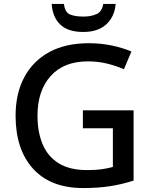

<svg xmlns="http://www.w3.org/2000/svg" viewBox="-20 -943 770 973"><path d="M400 -384H657V-28Q599 -9 538 0.5Q477 10 402 10Q237 10 148 -87.5Q59 -185 59 -357Q59 -469 103 -551.5Q147 -634 229.5 -679Q312 -724 430 -724Q491 -724 546 -712.5Q601 -701 646 -682L608 -592Q570 -609 523.5 -620.5Q477 -632 426 -632Q303 -632 236.5 -557.5Q170 -483 170 -357Q170 -274 196 -212Q222 -150 277.5 -115.5Q333 -81 422 -81Q465 -81 496.5 -85.5Q528 -90 552 -97V-293H400ZM566 -923Q561 -859 519 -820Q477 -781 402 -781Q324 -781 285 -819Q246 -857 242 -923H304Q309 -881 334 -870Q359 -859 404 -859Q441 -859 469 -871.5Q497 -884 503 -923Z"/></svg>

Font: Noto Sans Syriac Medium
Style: Regular
Weight: 500
Designer: Patrick Giasson and the Monotype Design Team
Foundry: Monotype Imaging Inc.
Version: Version 3.000; ttfautohint (v1.8.4.7-5d5b)